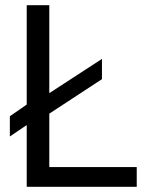

<svg xmlns="http://www.w3.org/2000/svg" viewBox="-20 -720 563 740"><path d="M18 -194V-272L83 -317V-700H170V-361L373 -493V-415L170 -282V-76H507V0H83V-238Z"/></svg>

Font: Georama
Style: Regular
Weight: 400
Designer: Jean-Baptiste Levee
Foundry: Production Type
Version: Version 1.000